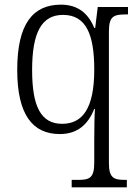

<svg xmlns="http://www.w3.org/2000/svg" viewBox="-20 -566 588 825"><path d="M288 239H525V207H519C470 207 448 200 448 135V-431C448 -497 469 -504 522 -504H530V-536H400L389 -446H385C360 -507 316 -546 242 -546C121 -546 54 -463 54 -266C54 -73 120 10 237 10C315 10 359 -33 385 -98H388C386 -74 385 -12 385 34V133C385 200 364 207 314 207H288ZM247 -34C156 -34 118 -108 118 -265C118 -427 159 -502 251 -502C352 -502 385 -414 385 -267C385 -99 334 -34 247 -34Z"/></svg>

Font: Noto Serif Georgian SemiCondensed Light
Style: Regular
Weight: 300
Width: 4
Designer: Monotype Design Team, Akaki Razmadze
Foundry: Google LLC
Version: Version 2.003